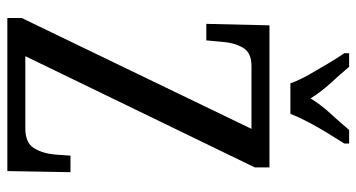

<svg xmlns="http://www.w3.org/2000/svg" viewBox="-244 -727 971 523"><g transform="rotate(90 241.5 -465.5)"><path d="M29 0V-39L331 -665H159Q123 -665 109.5 -641Q96 -617 94 -585L90 -542H45L49 -714H436V-674L133 -49H330Q369 -49 383.5 -72.5Q398 -96 401 -130L404 -172H449L446 0ZM207 -771Q199 -794 184 -820.5Q169 -847 153.5 -873Q138 -899 125 -918V-931H162Q183 -906 206.5 -880.5Q230 -855 248 -826Q266 -855 289.5 -880.5Q313 -906 334 -931H371V-918Q359 -899 343 -873Q327 -847 313 -820.5Q299 -794 290 -771Z"/></g></svg>

Font: Noto Serif Bengali ExtraCondensed
Style: Regular
Weight: 400
Width: 2
Designer: Juan Bruce, Universal Thirst, Indian Type Foundry and the Monotype Design Team.
Foundry: Monotype Imaging Inc.
Version: Version 2.003; ttfautohint (v1.8.4.7-5d5b)